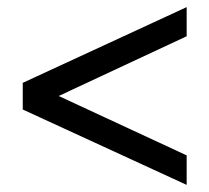

<svg xmlns="http://www.w3.org/2000/svg" viewBox="-20 -555 589 540"><path d="M505 -35 44 -247V-322L505 -535V-453L143 -284V-286L505 -118Z"/></svg>

Font: Nunito Sans 7pt SemiCondensed SemiBold
Style: Regular
Weight: 600
Width: 4
Designer: Vernon Adams
Foundry: Vernon Adams
Version: Version 3.101;gftools[0.9.27]